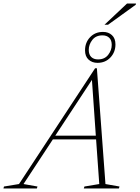

<svg xmlns="http://www.w3.org/2000/svg" viewBox="-80 -1066 790 1086"><path d="M516.5 -25 596 -11 592.5 0H394L397.5 -11L481.5 -25L463.5 -277.5H219L53 -25L132 -11L128.5 0H-60.5L-57.5 -11L27.5 -25L458 -680H468ZM232.5 -298.5H462L440 -614ZM502.5 -885.5Q533.5 -885.5 553.2 -867.2Q573 -849 573 -815Q573 -771 544.5 -740.8Q516 -710.5 471.5 -710.5Q441 -710.5 421 -728.8Q401 -747 401 -781Q401 -825.5 429.5 -855.5Q458 -885.5 502.5 -885.5ZM474.5 -730Q512 -730 532 -756Q552 -782 552 -812Q552 -838.5 538 -852.2Q524 -866 499.5 -866Q462 -866 442 -840Q422 -814 422 -784Q422 -757.5 436 -743.8Q450 -730 474.5 -730ZM511 -926 638.5 -1046H689.5L687.5 -1039L531 -926Z"/></svg>

Font: Newsreader 16pt ExtraLight
Style: Italic
Weight: 275
Italic angle: -17°
Designer: Hugues Gentile
Foundry: Production Type
Version: Version 1.003; ttfautohint (v1.8.3)